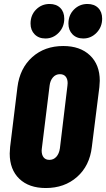

<svg xmlns="http://www.w3.org/2000/svg" viewBox="-20 -940 535 968"><path d="M29 -166Q29 -177 31 -199L68 -501Q80 -596 142.5 -652Q205 -708 299 -708Q384 -708 433.5 -661Q483 -614 483 -533Q483 -523 481 -501L443 -199Q432 -104 368.5 -48Q305 8 211 8Q126 8 77.5 -38.5Q29 -85 29 -166ZM282 -192 320 -508Q321 -513 321 -521Q321 -542 311 -554Q301 -566 282 -566Q261 -566 247 -550Q233 -534 230 -508L191 -192L190 -181Q190 -159 200 -146.5Q210 -134 229 -134Q250 -134 264 -149.5Q278 -165 282 -192ZM325 -821Q325 -864 353 -892Q381 -920 421 -920Q455 -920 475 -900Q495 -880 495 -846Q495 -804 467 -775Q439 -746 400 -746Q366 -746 345.5 -767Q325 -788 325 -821ZM134 -821Q134 -864 162 -892Q190 -920 230 -920Q264 -920 284 -900Q304 -880 304 -846Q304 -804 276 -775Q248 -746 209 -746Q175 -746 154.5 -767Q134 -788 134 -821Z"/></svg>

Font: Barlow Condensed ExtraBold
Style: Italic
Weight: 800
Width: 3
Italic angle: -7°
Designer: Jeremy Tribby
Foundry: Tribby Type
Version: Version 1.408